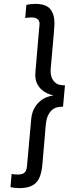

<svg xmlns="http://www.w3.org/2000/svg" viewBox="-20 -845 365 990"><path d="M305 -295Q291 -295 276.5 -292Q262 -289 249.5 -279Q237 -269 228 -250.5Q219 -232 216 -201L199 -2Q196 34 188 58.5Q180 83 165.5 97.5Q151 112 129.5 118.5Q108 125 79 125Q69 125 55.5 123.5Q42 122 34 120L40 52Q45 53 53 54Q61 55 71 55Q95 55 106 45.5Q117 36 119 13L141 -231Q144 -263 156 -285Q168 -307 184.5 -321.5Q201 -336 220 -343.5Q239 -351 256 -353Q241 -356 224 -363.5Q207 -371 193.5 -383.5Q180 -396 171 -414.5Q162 -433 162 -457Q162 -460 162.5 -470Q163 -480 164 -489L181 -689Q182 -700 183 -709.5Q184 -719 184 -721Q184 -755 142 -755Q132 -755 123.5 -754Q115 -753 110 -752L116 -820Q124 -822 138 -823.5Q152 -825 162 -825Q216 -825 238.5 -799Q261 -773 261 -722Q261 -719 260.5 -713.5Q260 -708 259.5 -701Q259 -694 258.5 -687.5Q258 -681 258 -678L244 -519Q243 -511 242 -499Q241 -487 241 -482Q241 -457 248 -442Q255 -427 265.5 -418.5Q276 -410 289 -407.5Q302 -405 315 -405Z"/></svg>

Font: Share
Style: Italic
Weight: 400
Version: Version 1.002